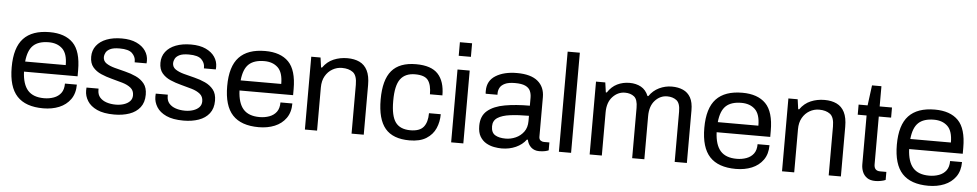

<svg xmlns="http://www.w3.org/2000/svg" viewBox="-40 -1046 7028 1381"><g transform="rotate(5 3473.5 -355.5)"><path d="M290 12Q163 12 101 -54.5Q39 -121 39 -263Q39 -405 101.5 -471.5Q164 -538 290 -538Q401 -538 459 -479Q517 -420 517 -283V-239H130Q134 -148 172.5 -104.5Q211 -61 290 -61Q328 -61 360.5 -73Q393 -85 412 -110.5Q431 -136 431 -179H517Q517 -115 486.5 -72.5Q456 -30 405 -9Q354 12 290 12ZM132 -312H425Q425 -395 388 -430Q351 -465 290 -465Q216 -465 178 -429.5Q140 -394 132 -312Z M803 12Q726 12 678.5 -10Q631 -32 609 -67.5Q587 -103 587 -142Q587 -152 587.5 -157Q588 -162 588 -164H675V-154Q675 -121 693 -100.5Q711 -80 741 -70Q771 -60 808 -60Q840 -60 867 -69Q894 -78 910 -95Q926 -112 926 -138Q926 -172 902.5 -191Q879 -210 842 -221Q805 -232 764 -242.5Q723 -253 686 -269Q649 -285 625.5 -313Q602 -341 602 -388Q602 -434 628 -468Q654 -502 701 -520Q748 -538 811 -538Q874 -538 917 -518Q960 -498 982 -465.5Q1004 -433 1004 -394Q1004 -389 1003.5 -382.5Q1003 -376 1003 -375H917V-384Q917 -415 892 -440Q867 -465 801 -465Q756 -465 733 -453.5Q710 -442 701.5 -425Q693 -408 693 -394Q693 -365 716.5 -349Q740 -333 777 -323Q814 -313 855 -303Q896 -293 933 -276Q970 -259 993.5 -229.5Q1017 -200 1017 -150Q1017 -94 989 -58Q961 -22 912.5 -5Q864 12 803 12Z M1303 12Q1226 12 1178.5 -10Q1131 -32 1109 -67.5Q1087 -103 1087 -142Q1087 -152 1087.5 -157Q1088 -162 1088 -164H1175V-154Q1175 -121 1193 -100.5Q1211 -80 1241 -70Q1271 -60 1308 -60Q1340 -60 1367 -69Q1394 -78 1410 -95Q1426 -112 1426 -138Q1426 -172 1402.5 -191Q1379 -210 1342 -221Q1305 -232 1264 -242.5Q1223 -253 1186 -269Q1149 -285 1125.5 -313Q1102 -341 1102 -388Q1102 -434 1128 -468Q1154 -502 1201 -520Q1248 -538 1311 -538Q1374 -538 1417 -518Q1460 -498 1482 -465.5Q1504 -433 1504 -394Q1504 -389 1503.5 -382.5Q1503 -376 1503 -375H1417V-384Q1417 -415 1392 -440Q1367 -465 1301 -465Q1256 -465 1233 -453.5Q1210 -442 1201.5 -425Q1193 -408 1193 -394Q1193 -365 1216.5 -349Q1240 -333 1277 -323Q1314 -313 1355 -303Q1396 -293 1433 -276Q1470 -259 1493.5 -229.5Q1517 -200 1517 -150Q1517 -94 1489 -58Q1461 -22 1412.5 -5Q1364 12 1303 12Z M1846 12Q1719 12 1657 -54.5Q1595 -121 1595 -263Q1595 -405 1657.5 -471.5Q1720 -538 1846 -538Q1957 -538 2015 -479Q2073 -420 2073 -283V-239H1686Q1690 -148 1728.5 -104.5Q1767 -61 1846 -61Q1884 -61 1916.5 -73Q1949 -85 1968 -110.5Q1987 -136 1987 -179H2073Q2073 -115 2042.5 -72.5Q2012 -30 1961 -9Q1910 12 1846 12ZM1688 -312H1981Q1981 -395 1944 -430Q1907 -465 1846 -465Q1772 -465 1734 -429.5Q1696 -394 1688 -312Z M2179 0V-526H2246L2256 -455H2263Q2294 -499 2340 -518.5Q2386 -538 2440 -538Q2490 -538 2527 -520.5Q2564 -503 2584 -463.5Q2604 -424 2604 -359V0H2516V-353Q2516 -420 2486 -442.5Q2456 -465 2407 -465Q2370 -465 2338 -446.5Q2306 -428 2286.5 -394Q2267 -360 2267 -311V0Z M2935 12Q2815 12 2759 -54.5Q2703 -121 2703 -263Q2703 -405 2759.5 -471.5Q2816 -538 2935 -538Q3045 -538 3094 -485Q3143 -432 3143 -331H3053Q3053 -399 3028.5 -432Q3004 -465 2935 -465Q2863 -465 2828.5 -418.5Q2794 -372 2794 -263V-259Q2794 -152 2827.5 -106.5Q2861 -61 2935 -61Q3002 -61 3030 -95.5Q3058 -130 3058 -195H3143Q3143 -140 3122.5 -93Q3102 -46 3056 -17Q3010 12 2935 12Z M3235 0V-526H3323V0ZM3235 -625V-723H3323V-625Z M3600 12Q3575 12 3545 6.5Q3515 1 3488 -14.5Q3461 -30 3443.5 -59Q3426 -88 3426 -136Q3426 -208 3471.5 -246Q3517 -284 3596 -298Q3675 -312 3776 -312V-370Q3776 -398 3766 -419.5Q3756 -441 3730 -453Q3704 -465 3656 -465Q3609 -465 3583 -452.5Q3557 -440 3547 -421Q3537 -402 3537 -382V-370H3452Q3451 -374 3451 -379.5Q3451 -385 3451 -392Q3451 -464 3510.5 -501Q3570 -538 3664 -538Q3764 -538 3814 -496.5Q3864 -455 3864 -381V-96Q3864 -77 3875 -69Q3886 -61 3899 -61H3939V-4Q3931 0 3913.5 4Q3896 8 3871 8Q3836 8 3813 -12.5Q3790 -33 3783 -67H3776Q3749 -30 3702.5 -9Q3656 12 3600 12ZM3623 -61Q3660 -61 3695 -76.5Q3730 -92 3753 -123Q3776 -154 3776 -201V-239Q3699 -239 3641 -231.5Q3583 -224 3550.5 -203Q3518 -182 3518 -141Q3518 -96 3546 -78.5Q3574 -61 3623 -61Z M4013 0V-723H4101V0Z M4235 0V-526H4302L4312 -455H4319Q4347 -498 4387.5 -518Q4428 -538 4477 -538Q4524 -538 4559.5 -518.5Q4595 -499 4613 -455H4619Q4647 -496 4690.5 -517Q4734 -538 4782 -538Q4828 -538 4863 -522.5Q4898 -507 4917.5 -472.5Q4937 -438 4937 -379V0H4849V-363Q4849 -424 4822 -444.5Q4795 -465 4755 -465Q4704 -465 4667 -424.5Q4630 -384 4630 -311V0H4542V-363Q4542 -424 4516 -444.5Q4490 -465 4450 -465Q4399 -465 4361 -424.5Q4323 -384 4323 -311V0Z M5291 12Q5164 12 5102 -54.5Q5040 -121 5040 -263Q5040 -405 5102.5 -471.5Q5165 -538 5291 -538Q5402 -538 5460 -479Q5518 -420 5518 -283V-239H5131Q5135 -148 5173.5 -104.5Q5212 -61 5291 -61Q5329 -61 5361.5 -73Q5394 -85 5413 -110.5Q5432 -136 5432 -179H5518Q5518 -115 5487.5 -72.5Q5457 -30 5406 -9Q5355 12 5291 12ZM5133 -312H5426Q5426 -395 5389 -430Q5352 -465 5291 -465Q5217 -465 5179 -429.5Q5141 -394 5133 -312Z M5624 0V-526H5691L5701 -455H5708Q5739 -499 5785 -518.5Q5831 -538 5885 -538Q5935 -538 5972 -520.5Q6009 -503 6029 -463.5Q6049 -424 6049 -359V0H5961V-353Q5961 -420 5931 -442.5Q5901 -465 5852 -465Q5815 -465 5783 -446.5Q5751 -428 5731.5 -394Q5712 -360 5712 -311V0Z M6299 11Q6260 11 6237.5 -5.5Q6215 -22 6205 -47Q6195 -72 6195 -100V-453H6131V-526H6196L6215 -672H6283V-526H6372V-453H6283V-108Q6283 -61 6327 -61H6372V-3Q6359 3 6338 7Q6317 11 6299 11Z M6681 12Q6554 12 6492 -54.5Q6430 -121 6430 -263Q6430 -405 6492.5 -471.5Q6555 -538 6681 -538Q6792 -538 6850 -479Q6908 -420 6908 -283V-239H6521Q6525 -148 6563.5 -104.5Q6602 -61 6681 -61Q6719 -61 6751.5 -73Q6784 -85 6803 -110.5Q6822 -136 6822 -179H6908Q6908 -115 6877.5 -72.5Q6847 -30 6796 -9Q6745 12 6681 12ZM6523 -312H6816Q6816 -395 6779 -430Q6742 -465 6681 -465Q6607 -465 6569 -429.5Q6531 -394 6523 -312Z"/></g></svg>

Font: Archivo VF Beta
Style: Regular
Weight: 400
Designer: Hector Gatti
Foundry: Omnibus-Type
Version: Version 1.002